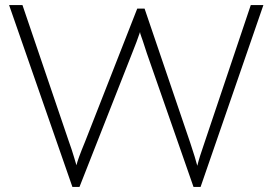

<svg xmlns="http://www.w3.org/2000/svg" viewBox="-20 -735 1080 761"><path d="M317 -173 524 -701H553L734 -169Q755 -106 762 -78Q770 -111 790 -168L974 -715H1024L775 6H747L562 -524Q558 -537 553.5 -550Q549 -563 546 -573Q543 -583 540 -590L536 -602Q535 -607 535 -608Q523 -572 504 -525L295 6H267L16 -715H69L252 -177Q265 -141 273.5 -112Q282 -83 283 -80Q288 -103 317 -173Z"/></svg>

Font: Julius Sans One
Style: Regular
Weight: 400
Designer: Luciano Vergara
Foundry: LatinoType
Version: Version 1.001